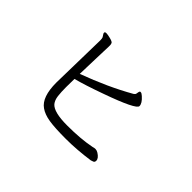

<svg xmlns="http://www.w3.org/2000/svg" viewBox="-117 -957 1234 1234"><g transform="rotate(45 500.0 -340.5)"><path d="M249 -664Q249 -673 262 -673Q275 -673 300.5 -666.5Q326 -660 330 -652Q334 -644 334 -634V-623Q334 -617 332.5 -578Q331 -539 329.5 -482.5Q328 -426 326 -367Q514 -436 661 -520Q671 -526 673 -534.5Q675 -543 676 -551Q677 -559 683 -561H686Q695 -561 709 -548Q744 -517 744 -492Q744 -462 524 -384Q402 -340 325 -320L324 -245Q324 -199 328 -166.5Q332 -134 348 -114Q381 -75 503.5 -75Q626 -75 716 -93Q728 -97 739.5 -97Q751 -97 764 -89Q796 -69 796 -47Q796 -34 786.5 -30Q777 -26 769 -24Q657 -8 557.5 -8Q458 -8 405 -16.5Q352 -25 320 -48Q259 -90 259 -221L267 -611Q267 -630 263.5 -637Q260 -644 254.5 -651Q249 -658 249 -664Z"/></g></svg>

Font: LXGW WenKai Mono Lite
Style: Regular
Weight: 400
Monospace: yes
Designer: LXGW / Fontworks Inc.
Foundry: LXGW / Fontworks Inc.
Version: Version 1.520; June 14, 2025